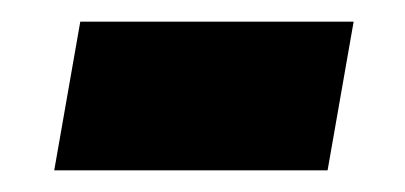

<svg xmlns="http://www.w3.org/2000/svg" viewBox="-20 -361 373 177"><path d="M30 -204 54 -341H306L282 -204Z"/></svg>

Font: Archivo SemiBold ExtraBold
Style: Italic
Weight: 800
Italic angle: -10°
Version: Version 2.001